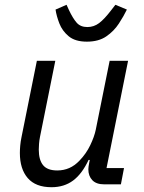

<svg xmlns="http://www.w3.org/2000/svg" viewBox="-20 -770 602 802"><path d="M134 -516H211L147 -198Q144 -183 143 -168.5Q142 -154 142 -145Q142 -102 160 -80Q178 -58 219 -58Q246 -58 269 -68Q292 -78 312 -99Q340 -128 357 -163.5Q374 -199 380 -228L438 -516H515L425 -68H498L485 0H415Q382 0 365.5 -17.5Q349 -35 349 -63Q349 -68 350 -75Q351 -82 353 -92L355 -102H350Q323 -44 285.5 -16Q248 12 195 12Q129 12 96 -26Q63 -64 63 -131Q63 -145 64.5 -162Q66 -179 70 -198ZM343 -596Q294 -596 267 -618.5Q240 -641 228 -672Q216 -703 212 -730L258 -750L268 -728Q284 -694 300 -675.5Q316 -657 345 -657Q372 -657 394 -673.5Q416 -690 445 -728L462 -750L510 -730Q497 -703 476.5 -671.5Q456 -640 424 -618Q392 -596 343 -596Z"/></svg>

Font: IBM Plex Sans Var
Style: Italic
Weight: 400
Italic angle: -11.31°
Designer: Mike Abbink, Paul van der Laan, Pieter van Rosmalen
Foundry: Bold Monday
Version: Version 1.001